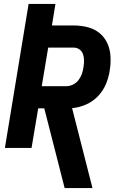

<svg xmlns="http://www.w3.org/2000/svg" viewBox="-20 -755 616 980"><path d="M310 205H452L348 -203Q383 -206 418 -221Q453 -236 479.5 -263.5Q506 -291 520.5 -325.5Q535 -360 540 -395Q546 -431 544 -467Q542 -503 528 -534Q514 -565 487.5 -586.5Q461 -608 426.5 -616.5Q392 -625 356 -625H245L263 -735H126L5 0H141L175 -202H206ZM193 -315 226 -512H356Q373 -512 386 -502.5Q399 -493 404 -477.5Q409 -462 409 -445Q409 -428 406 -412Q404 -395 398 -378Q392 -361 380.5 -346Q369 -331 352 -323Q335 -315 318 -315Z"/></svg>

Font: Iosevka Sparkle XBdObl
Style: Regular
Weight: 800
Italic angle: -9°
Designer: Belleve Invis
Foundry: Belleve Invis
Version: Version 4.5.0; ttfautohint (v1.8.3)